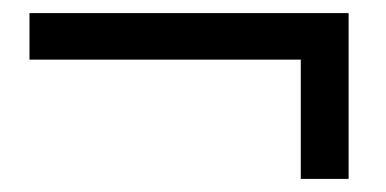

<svg xmlns="http://www.w3.org/2000/svg" viewBox="-20 -433 589 293"><path d="M512 -160H439V-342H25V-413H512Z"/></svg>

Font: Hind Colombo
Style: Regular
Weight: 400
Designer: Jyotish Sonowal, Aditi Pimprikar
Foundry: Indian Type Foundry
Version: Version 1.000;PS 1.0;hotconv 1.0.86;makeotf.lib2.5.63406; tt